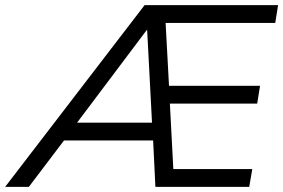

<svg xmlns="http://www.w3.org/2000/svg" viewBox="-75 -725 1099 745"><path d="M-55 0 486 -705H1004L993 -636H542L566 -665L582 -370L554 -392H934L923 -323H558L583 -345L599 -41L570 -69H904L892 0H528L518 -204L544 -180H154L190 -202L37 0ZM494 -608 209 -229 203 -249H534L516 -227L496 -608Z"/></svg>

Font: Nunito Sans 12pt ExtraLight 12pt
Style: Italic
Weight: 400
Italic angle: -9°
Version: Version 3.101;gftools[0.9.27]